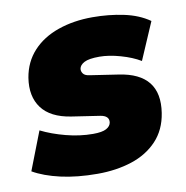

<svg xmlns="http://www.w3.org/2000/svg" viewBox="-66 -585 640 661"><g transform="rotate(-10 254.5 -255.0)"><path d="M224 12Q152 12 95 -1Q38 -14 0 -36L52 -170Q90 -151 138 -138.5Q186 -126 232 -126Q264 -126 278.5 -134Q293 -142 295 -155Q298 -178 267 -183L168 -198Q97 -209 66.5 -250Q36 -291 46 -355Q55 -409 89.5 -446.5Q124 -484 178.5 -503Q233 -522 299 -522Q356 -522 408 -511Q460 -500 497 -474L441 -344Q413 -361 372.5 -372.5Q332 -384 299 -384Q262 -384 246 -375.5Q230 -367 228 -354Q227 -345 233 -337Q239 -329 255 -327L354 -312Q498 -291 477 -156Q468 -98 432.5 -60.5Q397 -23 343 -5.5Q289 12 224 12Z"/></g></svg>

Font: Mulish ExtraBlack
Style: Italic
Weight: 1000
Italic angle: -9°
Designer: Vernon Adams
Foundry: Vernon Adams
Version: Version 3.603; ttfautohint (v1.8.3)